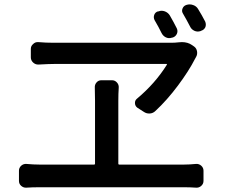

<svg xmlns="http://www.w3.org/2000/svg" viewBox="-20 -866 1040 885"><path d="M925.8 -766.6Q928.7 -759.8 928.7 -752.9Q928.7 -747.1 926.8 -741.2Q920.9 -728.5 908.2 -724.6L904.3 -722.7Q889.6 -717.8 876 -724.1Q862.3 -730.5 856.4 -743.2Q839.8 -775.4 823.2 -803.7Q816.4 -814.5 821.3 -826.7Q826.2 -838.9 837.9 -842.8L840.8 -843.8Q847.7 -845.7 854.5 -845.7Q862.3 -845.7 870.1 -842.8Q884.8 -837.9 892.6 -825.2Q910.2 -796.9 925.8 -766.6ZM794.9 -735.4Q800.8 -722.7 795.4 -710.4Q790 -698.2 777.3 -693.4L772.5 -692.4Q757.8 -687.5 744.6 -693.8Q731.4 -700.2 724.6 -713.9Q710.9 -742.2 692.4 -773.4Q686.5 -785.2 690.9 -797.4Q695.3 -809.6 708 -813.5H710.9Q717.8 -816.4 724.6 -816.4Q732.4 -816.4 740.2 -813.5Q754.9 -807.6 762.7 -794.9Q780.3 -764.6 794.9 -735.4ZM749 -567.4Q751 -571.3 747.1 -571.3H234.4Q208 -571.3 156.2 -568.4Q142.6 -568.4 132.3 -578.1Q122.1 -587.9 122.1 -601.6V-640.6Q122.1 -654.3 132.8 -663.1Q141.6 -671.9 153.3 -671.9Q155.3 -671.9 156.2 -671.9Q191.4 -668.9 226.6 -668.9H769.5Q787.1 -668.9 802.7 -670.9Q810.5 -671.9 818.4 -671.9Q845.7 -671.9 865.2 -658.2L875 -651.4Q885.7 -643.6 888.2 -629.4Q890.6 -615.2 883.8 -603.5Q880.9 -599.6 878.9 -594.7Q850.6 -539.1 800.3 -471.7Q750 -404.3 696.3 -354.5Q685.5 -343.8 670.4 -342.8Q655.3 -341.8 642.6 -350.6L612.3 -370.1Q602.5 -377.9 602.1 -390.6Q601.6 -403.3 611.3 -411.1Q695.3 -481.4 749 -567.4ZM525.4 -111.3Q525.4 -107.4 529.3 -107.4H828.1Q852.5 -107.4 883.8 -110.4Q897.5 -111.3 907.7 -102.1Q918 -92.8 918 -79.1V-32.2Q918 -18.6 907.7 -9.3Q897.5 0 883.8 -1Q856.4 -2.9 828.1 -2.9H162.1Q128.9 -2.9 101.6 -1Q100.6 -1 98.6 -1Q86.9 -1 77.1 -9.8Q67.4 -18.6 67.4 -32.2V-79.1Q67.4 -92.8 77.6 -102.1Q87.9 -111.3 101.6 -110.4Q134.8 -107.4 162.1 -107.4H414.1Q418 -107.4 418 -111.3V-401.4Q418 -440.4 417 -461.9Q416 -475.6 424.8 -485.8Q433.6 -496.1 447.3 -496.1H496.1Q509.8 -496.1 519 -485.8Q528.3 -475.6 527.3 -461.9Q525.4 -435.5 525.4 -401.4Z"/></svg>

Font: Gen Jyuu Gothic L Monospace Medium
Style: Regular
Weight: 500
Designer: [Source Han Sans]
Ryoko NISHIZUKA  (kana & ideographs); Paul D. Hunt (Latin, Greek & Cyrillic); Wenlong ZHANG  (bopomofo
Version: Version 1.002.20150607